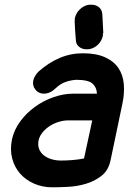

<svg xmlns="http://www.w3.org/2000/svg" viewBox="-20 -788 548 818"><path d="M420 -649 418 -641Q418 -639 418.5 -637.5Q419 -636 418 -634Q413 -614 398.5 -599Q384 -584 363 -579Q359 -578 348 -578Q330 -578 316.5 -589Q303 -600 303 -620V-619Q301 -639 300 -659Q299 -679 298 -699H299Q298 -704 298.5 -706.5Q299 -709 299 -711Q304 -732 319 -747Q334 -762 354 -767Q359 -768 369 -768Q389 -768 402 -757Q415 -746 416 -726V-727ZM393 -389Q392 -416 374 -432Q356 -448 304 -448Q278 -446 257 -438Q236 -430 216 -411Q193 -389 167 -389Q144 -389 130.5 -406.5Q117 -424 122 -446Q124 -455 130 -465Q136 -475 144 -483Q187 -521 234 -541Q281 -561 333 -561Q390 -561 427.5 -544Q465 -527 484.5 -498Q504 -469 507.5 -429.5Q511 -390 501 -344L451 -105Q442 -62 412.5 -39Q383 -16 346 -5Q309 6 270 8Q231 10 203 10Q161 10 125.5 -5.5Q90 -21 66 -48Q42 -75 32 -112.5Q22 -150 31 -194Q40 -235 66 -270.5Q92 -306 128.5 -332.5Q165 -359 208 -374Q251 -389 293 -389ZM373 -275H269Q251 -275 231 -269Q211 -263 194 -252.5Q177 -242 163.5 -226.5Q150 -211 145 -193Q140 -170 146.5 -153.5Q153 -137 167 -126Q181 -115 200 -109.5Q219 -104 240 -104Q261 -104 288 -106Q315 -108 338 -113Z"/></svg>

Font: VDS
Style: Bold Italic
Weight: 700
Designer: artmaker
Foundry: artmaker
Version: Version 1.000 2009 initial release